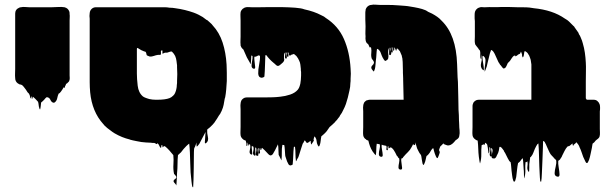

<svg xmlns="http://www.w3.org/2000/svg" viewBox="-20 -602 2611 822"><path d="M152 -134Q151 -133 149.5 -135.5Q148 -138 148 -140Q146 -146 145.5 -152.5Q145 -159 143 -166Q144 -165 138.5 -171Q133 -177 131 -179Q129 -181 126 -183.5Q123 -186 123 -186L121 -188Q120 -187 119.5 -183Q119 -179 117 -179Q115 -180 115.5 -184Q116 -188 114 -189Q112 -190 112 -185Q112 -180 110 -181Q108 -184 108.5 -188Q109 -192 104 -201L98 -207Q94 -213 91 -218Q87 -223 83 -228.5Q79 -234 74 -238Q72 -239 68.5 -240Q65 -241 63 -241Q61 -242 59 -243.5Q57 -245 55 -246Q45 -254 45 -268Q44 -278 44.5 -288Q45 -298 45 -307V-544Q45 -549 46 -552Q48 -558 50 -560Q51 -562 52.5 -563Q54 -564 55 -565Q58 -567 62 -569Q66 -571 70 -571Q78 -573 87.5 -572Q97 -571 104 -571H203Q216 -571 229.5 -572Q243 -573 256 -571Q272 -567 277 -552Q278 -549 278 -541Q279 -535 278.5 -528.5Q278 -522 278 -515V-279Q278 -275 278.5 -269Q279 -263 277 -258Q276 -254 274.5 -252.5Q273 -251 271 -249Q270 -248 269 -247Q268 -246 267 -245Q267 -245 266.5 -244.5Q266 -244 265 -244Q265 -244 264.5 -243.5Q264 -243 263 -243Q262 -241 261.5 -238.5Q261 -236 259 -234Q258 -232 257.5 -228.5Q257 -225 255 -226Q253 -226 253 -229Q250 -224 247.5 -219.5Q245 -215 241 -210Q239 -207 235 -203Q234 -202 232 -202Q232 -201 231.5 -201Q231 -201 231 -201Q227 -192 225 -181.5Q223 -171 215 -164Q209 -160 203 -165Q199 -167 195 -176Q191 -185 180 -186Q178 -185 175 -182Q172 -178 169.5 -175.5Q167 -173 163 -169Q159 -165 156 -163Q155 -156 154.5 -149Q154 -142 152 -134Z M807 199Q807 200 805.5 199.5Q804 199 804 198Q802 193 801.5 187.5Q801 182 800 176Q799 166 798 156Q797 146 796 136Q795 121 794.5 97.5Q794 74 793 51Q792 28 790 13Q789 13 787 15Q781 21 778 23Q771 30 765.5 36.5Q760 43 755 50Q755 50 749.5 55Q744 60 742 62Q740 81 740 100.5Q740 120 738 139Q738 147 737 162Q736 177 735.5 186.5Q735 196 733 188Q722 177 723 172.5Q724 168 729 165Q734 162 735 157.5Q736 153 725 142Q721 122 722.5 101.5Q724 81 722 62Q717 57 713 51.5Q709 46 705 42Q695 31 686 24Q683 23 680 25Q677 28 677 29Q675 27 675 20Q674 20 674 19.5Q674 19 673 19Q670 20 670.5 24.5Q671 29 669 31Q669 32 665 28Q663 25 661.5 21Q660 17 657 14Q654 10 653 12.5Q652 15 650 15Q650 15 646 12.5Q642 10 640 10Q637 10 633.5 10Q630 10 626 9Q616 9 605.5 8Q595 7 585 6Q575 4 566 2.5Q557 1 549 -1L537 -4Q536 -4 535 -5Q502 -13 471 -31Q461 -37 451 -45Q439 -53 426 -66Q425 -68 424 -69Q423 -70 422 -71Q374 -124 366 -207Q365 -218 364.5 -229Q364 -240 364 -250V-522Q362 -533 364 -546Q365 -557 372.5 -564Q380 -571 391 -571H662Q673 -571 684 -571Q695 -571 706 -569Q712 -569 718 -568.5Q724 -568 729 -567Q752 -564 772 -559Q792 -554 809 -548Q820 -544 830 -539Q840 -534 848 -529L864 -517Q865 -517 865.5 -516.5Q866 -516 867 -516Q869 -514 874.5 -509.5Q880 -505 886 -499Q889 -496 890 -494Q919 -463 933 -420Q947 -377 950 -326Q950 -319 950.5 -310Q951 -301 951 -290V-255Q950 -237 948.5 -219Q947 -201 944 -185Q943 -184 943 -182.5Q943 -181 942 -179Q940 -166 937.5 -153.5Q935 -141 930 -130Q929 -126 926 -122Q925 -118 922 -114Q919 -110 917 -107Q909 -93 901 -82Q899 -78 896 -75Q893 -72 891 -69L881 -59Q879 -58 873 -52H872Q872 -51 871.5 -51Q871 -51 871 -51L867 -47Q866 -33 870 -16Q874 1 863 10Q857 15 857 7Q857 -1 858.5 -14.5Q860 -28 860 -37Q855 -28 850 -18Q845 -8 840 1Q834 12 833.5 13.5Q833 15 826 23Q825 23 824 24.5Q823 26 822 25Q821 20 821 16Q821 12 821 8Q820 9 820 11Q820 13 819 15Q818 18 817 20.5Q816 23 815 26Q814 28 812.5 30.5Q811 33 811 35Q810 46 810 68.5Q810 91 809.5 117Q809 143 808.5 165.5Q808 188 807 199ZM566 -392V-287Q566 -265 569.5 -235Q573 -205 592 -189Q598 -185 604 -183Q606 -182 609.5 -181Q613 -180 616 -179Q617 -179 617.5 -178.5Q618 -178 619 -178Q633 -175 646 -175H654Q688 -175 706 -182Q714 -185 722 -193Q725 -196 727 -199Q729 -202 730 -205Q732 -209 733 -213Q734 -217 735 -221Q736 -225 736.5 -229.5Q737 -234 737 -238Q738 -242 738 -246.5Q738 -251 738 -255Q740 -285 738 -314Q738 -319 738 -322.5Q738 -326 737 -330Q736 -341 733.5 -352Q731 -363 724 -372Q722 -375 717 -380Q713 -383 707.5 -380.5Q702 -378 697 -377Q694 -376 691 -376.5Q688 -377 685 -376L680 -374Q677 -371 676 -372Q675 -375 675.5 -381.5Q676 -388 672 -386Q668 -385 669 -379Q670 -373 668 -368Q668 -367 663 -367Q658 -367 656 -367Q648 -366 638.5 -362.5Q629 -359 621 -360Q619 -361 614.5 -362.5Q610 -364 608 -366Q607 -369 606.5 -372.5Q606 -376 604 -379Q603 -381 601 -381Q599 -381 597 -382Q585 -386 572 -395Q571 -395 568.5 -396.5Q566 -398 566 -392Z M1481 -308Q1482 -294 1482 -286.5Q1482 -279 1481 -265V-255Q1481 -253 1480.5 -250.5Q1480 -248 1480 -245Q1480 -238 1479 -230Q1478 -222 1476 -214Q1470 -184 1461 -157Q1456 -143 1450 -132Q1447 -125 1443.5 -119Q1440 -113 1436 -108L1433 -102Q1429 -98 1428 -96Q1424 -90 1422 -88L1416 -82Q1416 -81 1414.5 -79.5Q1413 -78 1413 -78Q1408 -73 1402.5 -68Q1397 -63 1391 -58Q1387 -53 1383 -46.5Q1379 -40 1374 -35L1368 -29L1359 -21Q1360 -22 1357.5 -20Q1355 -18 1356 -19Q1354 -11 1353 0Q1352 11 1349 19Q1347 25 1345 25Q1343 25 1342 22.5Q1341 20 1340 19Q1336 11 1335.5 2Q1335 -7 1330 -14Q1329 -15 1328.5 -16Q1328 -17 1326 -18Q1322 -5 1322.5 -3Q1323 -1 1324 -1Q1325 -1 1320 6Q1318 8 1316 12Q1315 13 1314 15Q1313 17 1312 16Q1311 12 1310.5 8.5Q1310 5 1310 1Q1309 1 1308.5 1.5Q1308 2 1308 2Q1306 4 1304 5Q1302 6 1300 8Q1293 13 1289 4Q1288 3 1287.5 2Q1287 1 1286 0Q1286 -1 1285.5 -1Q1285 -1 1285 -1Q1283 1 1283 1Q1283 2 1282.5 2.5Q1282 3 1282 3Q1282 4 1281.5 4Q1281 4 1281 5Q1280 7 1279 9Q1278 11 1276 13Q1272 24 1268.5 36Q1265 48 1261 60Q1259 67 1257.5 70.5Q1256 74 1252 80Q1251 82 1249.5 85.5Q1248 89 1247 88Q1245 73 1245 57.5Q1245 42 1243 27Q1242 26 1240 26Q1238 26 1238 28Q1236 46 1235.5 64.5Q1235 83 1233 102Q1233 103 1229.5 104.5Q1226 106 1225 106Q1218 107 1214.5 100Q1211 93 1209 89Q1208 85 1204.5 75.5Q1201 66 1201 63Q1200 52 1199.5 40.5Q1199 29 1197 19Q1194 19 1191.5 18.5Q1189 18 1189 18Q1186 34 1186.5 50.5Q1187 67 1185 84Q1185 86 1183.5 82Q1182 78 1181 77Q1181 76 1177 68.5Q1173 61 1173 61Q1172 50 1172 38.5Q1172 27 1170 16Q1169 17 1169 17.5Q1169 18 1169 18Q1165 25 1161.5 33Q1158 41 1153 49Q1151 53 1148.5 57Q1146 61 1141 63Q1136 65 1129 58Q1125 54 1121 49.5Q1117 45 1113 41Q1106 34 1102 31Q1100 32 1099.5 36Q1099 40 1097 40Q1095 41 1094.5 35.5Q1094 30 1093 32Q1090 37 1092.5 46Q1095 55 1089 56Q1085 57 1085.5 50Q1086 43 1087 36.5Q1088 30 1085 33Q1082 37 1083.5 45Q1085 53 1086 59.5Q1087 66 1081 65Q1073 64 1076 52Q1079 40 1077 32Q1077 31 1075 30Q1073 29 1073 30Q1072 35 1073 44Q1074 53 1074 59.5Q1074 66 1069 64Q1061 59 1064 47.5Q1067 36 1065 27Q1065 25 1062 25Q1061 24 1059.5 23Q1058 22 1058 23Q1057 29 1058.5 38.5Q1060 48 1060 55Q1060 62 1054 59Q1046 54 1049.5 41.5Q1053 29 1051 19Q1051 17 1049.5 16Q1048 15 1047 16L1044 23Q1044 20 1043 16.5Q1042 13 1040 9Q1039 5 1039.5 13Q1040 21 1037 23Q1035 24 1035 19.5Q1035 15 1035 12L1032 0Q1026 -2 1024 -3L1018 -8Q1011 -15 1010 -23Q1009 -31 1009.5 -40.5Q1010 -50 1010 -59V-134Q1010 -139 1009.5 -145.5Q1009 -152 1010 -158Q1010 -165 1014 -173Q1017 -177 1021 -180Q1022 -181 1026 -183Q1032 -185 1037 -185H1116Q1130 -185 1147 -185.5Q1164 -186 1180 -188Q1201 -190 1222 -197Q1243 -204 1255 -218L1259 -224V-225Q1260 -225 1260 -225.5Q1260 -226 1260 -226Q1262 -230 1263 -233.5Q1264 -237 1265 -241Q1265 -240 1265.5 -242.5Q1266 -245 1266 -245Q1266 -247 1266.5 -249Q1267 -251 1267 -253L1268 -260Q1269 -271 1269 -278.5Q1269 -286 1269 -294Q1268 -298 1268 -301Q1268 -304 1268 -307Q1267 -316 1266 -325Q1265 -334 1261 -342Q1257 -352 1249 -362Q1248 -363 1247 -364Q1246 -365 1244 -366Q1244 -367 1241 -369Q1238 -371 1237 -371Q1236 -371 1234.5 -369.5Q1233 -368 1231 -369H1230L1224 -365Q1223 -365 1222 -364Q1221 -363 1220 -364L1219 -365Q1216 -367 1217 -371Q1218 -375 1216 -378Q1213 -376 1215 -366V-361Q1215 -359 1212 -359Q1208 -359 1208.5 -365.5Q1209 -372 1210 -376Q1210 -378 1208 -378Q1207 -377 1207 -376Q1207 -375 1206 -374Q1206 -369 1207 -366Q1207 -364 1207.5 -361.5Q1208 -359 1208 -357Q1208 -351 1204 -351Q1202 -351 1202 -352Q1200 -354 1200 -358.5Q1200 -363 1201 -367Q1201 -369 1201.5 -371.5Q1202 -374 1202 -375Q1202 -377 1201.5 -377.5Q1201 -378 1198 -374Q1196 -370 1196 -365.5Q1196 -361 1196 -353Q1198 -345 1196 -342Q1196 -339 1194 -339Q1193 -336 1190.5 -334Q1188 -332 1186 -330Q1185 -329 1182 -326.5Q1179 -324 1180 -325Q1176 -321 1172 -320Q1167 -319 1163 -322.5Q1159 -326 1156 -329Q1152 -333 1150 -334Q1134 -347 1120 -366Q1117 -366 1116 -365Q1115 -343 1114.5 -320.5Q1114 -298 1112 -275Q1112 -273 1107.5 -271Q1103 -269 1101 -269Q1086 -270 1085.5 -287Q1085 -304 1089.5 -326Q1094 -348 1093 -363Q1093 -364 1089 -364Q1087 -364 1086 -365Q1080 -361 1076 -360Q1075 -360 1074.5 -359.5Q1074 -359 1072 -359Q1069 -359 1069 -359Q1068 -351 1070 -337.5Q1072 -324 1072.5 -315Q1073 -306 1065 -308Q1057 -311 1057 -320.5Q1057 -330 1059.5 -341.5Q1062 -353 1061 -362Q1061 -363 1059.5 -363Q1058 -363 1057 -364Q1057 -364 1056.5 -364Q1056 -364 1056 -365Q1055 -355 1055 -346Q1055 -337 1053 -328Q1052 -327 1051 -330.5Q1050 -334 1049 -335L1037 -356Q1033 -364 1029.5 -373Q1026 -382 1022 -390Q1018 -393 1015 -397Q1014 -398 1014 -398.5Q1014 -399 1013 -400L1010 -407V-411Q1009 -420 1009.5 -429Q1010 -438 1010 -445V-514Q1010 -522 1009.5 -531Q1009 -540 1010 -549Q1010 -551 1011 -553Q1012 -554 1012 -555Q1012 -556 1013 -557Q1015 -559 1016.5 -561.5Q1018 -564 1022 -566Q1025 -569 1030 -570Q1031 -571 1033 -571Q1039 -572 1045 -571.5Q1051 -571 1057 -571H1093Q1104 -571 1130 -571.5Q1156 -572 1186.5 -571.5Q1217 -571 1244 -569Q1271 -567 1283 -562Q1325 -553 1355 -537Q1369 -531 1375 -525Q1428 -491 1452.5 -435Q1477 -379 1481 -308Z M1946 -18 1944 -13Q1942 -11 1942 -10Q1940 -10 1940 -8Q1939 -7 1937 -6Q1935 -5 1933 -3Q1931 -1 1929 0Q1929 1 1927 3Q1922 9 1916 14Q1902 25 1888 18Q1887 17 1884.5 16.5Q1882 16 1880 15Q1879 14 1879 11Q1875 15 1872 18.5Q1869 22 1865 25Q1859 39 1860 42Q1861 45 1862.5 47.5Q1864 50 1858 65Q1856 71 1854 74Q1852 76 1850 74Q1848 71 1846 67Q1844 63 1841.5 55.5Q1839 48 1838 44Q1837 41 1836.5 37.5Q1836 34 1834 32Q1834 32 1831 35Q1827 39 1824.5 43.5Q1822 48 1819 53Q1818 53 1818 53.5Q1818 54 1818 54Q1817 55 1816 56.5Q1815 58 1814 59Q1812 62 1806 66Q1805 70 1804 74Q1803 78 1802 83Q1801 87 1800 90.5Q1799 94 1797 98Q1796 99 1795.5 101.5Q1795 104 1793 104Q1791 104 1789 98L1786 82Q1785 77 1784.5 71.5Q1784 66 1782 61L1780 59Q1779 58 1779 57Q1776 54 1774.5 50.5Q1773 47 1771 44Q1765 34 1762 21Q1762 21 1761.5 19Q1761 17 1761 18Q1760 17 1760 16L1758 11Q1758 9 1757 7Q1757 11 1757 15.5Q1757 20 1753 19Q1752 20 1751 18Q1750 16 1750 17Q1750 16 1749.5 15.5Q1749 15 1749 14Q1748 17 1746 20.5Q1744 24 1742 28Q1736 40 1726.5 49Q1717 58 1706 71Q1704 76 1702.5 75.5Q1701 75 1700 76Q1700 76 1698 78Q1697 85 1699 96.5Q1701 108 1701.5 116.5Q1702 125 1694 124Q1686 123 1686 114.5Q1686 106 1688.5 95Q1691 84 1689 76Q1688 76 1686.5 74.5Q1685 73 1685 73Q1684 71 1682.5 68.5Q1681 66 1679 65Q1675 58 1672 51Q1669 46 1666 41Q1663 36 1658 32Q1656 30 1654 29Q1650 29 1648 31Q1645 34 1644 33Q1643 31 1643 26.5Q1643 22 1641 24Q1638 28 1640 35Q1642 42 1637 41Q1633 40 1634.5 33.5Q1636 27 1634 23Q1634 22 1629 21.5Q1624 21 1622 20Q1620 20 1618 19Q1617 19 1616 18Q1615 17 1614 18Q1613 26 1615.5 39Q1618 52 1618.5 61.5Q1619 71 1610 69Q1602 67 1602 57.5Q1602 48 1605 36.5Q1608 25 1606 16Q1606 15 1604.5 15.5Q1603 16 1602 15Q1599 15 1597 14Q1593 14 1593 13Q1591 26 1591 38Q1591 50 1589 62Q1588 63 1587 61Q1586 59 1584 58L1575 46Q1568 35 1564 24Q1560 13 1557 0L1549 -3Q1548 -5 1546.5 -6Q1545 -7 1543 -8Q1536 -15 1535 -23Q1534 -31 1534.5 -40.5Q1535 -50 1535 -58V-125Q1535 -130 1534.5 -136.5Q1534 -143 1535 -148Q1535 -153 1536.5 -156.5Q1538 -160 1539 -163Q1542 -167 1546 -170Q1549 -173 1553 -173Q1559 -175 1563 -175H1708Q1707 -195 1707 -219Q1707 -243 1706 -261V-266Q1706 -274 1705.5 -280Q1705 -286 1705 -290V-299L1704 -337Q1703 -342 1703 -347.5Q1703 -353 1701 -358Q1701 -360 1700.5 -361.5Q1700 -363 1700 -364L1694 -378Q1693 -383 1688 -387Q1688 -387 1687.5 -387.5Q1687 -388 1687 -389Q1683 -393 1680 -395Q1678 -393 1678 -390Q1678 -387 1676 -385Q1675 -384 1673 -391Q1674 -390 1672.5 -392.5Q1671 -395 1671 -395V-396Q1670 -397 1670 -398Q1670 -399 1669 -399Q1668 -398 1668 -391Q1668 -387 1667 -386Q1667 -385 1664 -385Q1663 -387 1663 -391Q1663 -395 1663 -398Q1663 -400 1662 -400Q1660 -398 1660 -392Q1660 -390 1660.5 -388Q1661 -386 1661 -384Q1661 -383 1661 -380Q1661 -377 1658 -377Q1657 -377 1655 -379Q1654 -381 1654 -385Q1654 -388 1654.5 -391Q1655 -394 1655 -397Q1655 -400 1654 -399Q1650 -393 1653.5 -383Q1657 -373 1653 -368Q1653 -366 1650 -366Q1648 -366 1647 -367Q1647 -368 1646.5 -368.5Q1646 -369 1646 -370V-380Q1646 -381 1646.5 -386.5Q1647 -392 1647 -397L1646 -398L1643 -390Q1643 -389 1642.5 -388Q1642 -387 1642 -385Q1641 -378 1642.5 -369Q1644 -360 1642 -352Q1642 -351 1641.5 -350.5Q1641 -350 1641 -350Q1639 -346 1637 -345Q1631 -341 1630 -341Q1626 -342 1623 -347.5Q1620 -353 1618 -356Q1614 -364 1610.5 -374.5Q1607 -385 1599 -391Q1595 -393 1594 -393Q1592 -380 1591.5 -367.5Q1591 -355 1589 -342Q1588 -333 1587.5 -324Q1587 -315 1585 -307Q1584 -304 1582 -299Q1580 -294 1580 -296Q1569 -307 1569.5 -313Q1570 -319 1575 -323Q1580 -327 1581 -333Q1582 -339 1572 -350Q1568 -361 1569.5 -373.5Q1571 -386 1569 -397L1565 -401Q1565 -399 1563 -399Q1562 -399 1561.5 -401.5Q1561 -404 1560 -405Q1559 -407 1558 -409.5Q1557 -412 1556 -413L1553 -416Q1554 -415 1554 -414.5Q1554 -414 1553 -415Q1547 -420 1545.5 -429Q1544 -438 1545 -446Q1544 -457 1544.5 -468Q1545 -479 1545 -489Q1544 -504 1544 -518.5Q1544 -533 1544 -547Q1544 -553 1545 -556Q1545 -561 1546 -563Q1550 -573 1559 -578Q1564 -581 1570 -581Q1578 -583 1587 -582Q1596 -581 1605 -581H1635Q1649 -581 1661.5 -580.5Q1674 -580 1686 -579Q1700 -578 1713 -577Q1726 -576 1736 -574L1754 -571Q1771 -568 1787 -563.5Q1803 -559 1812 -552Q1813 -551 1814 -551Q1815 -551 1816 -550L1827 -545Q1827 -545 1831 -543Q1842 -537 1852 -530Q1862 -523 1869 -515L1871 -513Q1933 -453 1937 -327L1939 -272Q1941 -251 1941 -230.5Q1941 -210 1942 -189Q1942 -179 1942.5 -164Q1943 -149 1943 -133Q1944 -121 1944.5 -109Q1945 -97 1945 -86Q1945 -85 1945.5 -78.5Q1946 -72 1946 -67Q1946 -57 1947.5 -44.5Q1949 -32 1946 -18Z M2186 171Q2184 176 2181 176Q2179 176 2177 170Q2174 162 2172.5 148.5Q2171 135 2170 128Q2169 120 2168.5 111Q2168 102 2166 92Q2165 92 2165 91.5Q2165 91 2164 91Q2164 90 2163.5 90Q2163 90 2163 90Q2159 86 2158 83L2154 76Q2150 69 2146.5 61Q2143 53 2138 46Q2137 41 2134 39Q2134 38 2132 36Q2130 33 2126 29Q2122 27 2122 27Q2121 25 2118 28Q2117 32 2116.5 37.5Q2116 43 2114 48Q2114 50 2110.5 57Q2107 64 2106 66Q2105 70 2102 73Q2098 77 2098 76Q2097 77 2090 76Q2083 75 2085 65Q2084 69 2081 68Q2076 65 2076.5 58Q2077 51 2079 42.5Q2081 34 2077 29Q2074 24 2075 36.5Q2076 49 2073 54Q2072 56 2071 51Q2070 46 2070 43Q2069 37 2068.5 31Q2068 25 2066 18Q2065 15 2062 12.5Q2059 10 2057 9Q2056 11 2056 13.5Q2056 16 2054 18Q2053 19 2050 16Q2049 16 2048 16Q2045 16 2048 15.5Q2051 15 2046 18Q2045 19 2043.5 19Q2042 19 2042 20Q2040 39 2040.5 58Q2041 77 2036 95Q2035 102 2033 89Q2031 76 2030 69Q2028 52 2027.5 34.5Q2027 17 2025 0L2017 -3Q2016 -5 2014.5 -6Q2013 -7 2011 -8Q2004 -15 2003 -23Q2002 -31 2002.5 -40.5Q2003 -50 2003 -58V-148Q2003 -153 2004.5 -156.5Q2006 -160 2007 -163Q2010 -167 2014 -170Q2015 -171 2019 -173Q2025 -175 2030 -175H2255V-326L2252 -346L2249 -355Q2246 -365 2241 -371Q2240 -374 2236 -377.5Q2232 -381 2230 -382Q2230 -382 2229 -382.5Q2228 -383 2226 -383Q2224 -378 2223.5 -371.5Q2223 -365 2221 -360Q2221 -359 2219.5 -357.5Q2218 -356 2217 -357Q2214 -368 2214.5 -367.5Q2215 -367 2215.5 -367.5Q2216 -368 2211 -380Q2211 -380 2210.5 -380Q2210 -380 2210 -381Q2208 -374 2206 -372Q2206 -372 2205.5 -371.5Q2205 -371 2203 -371Q2203 -370 2202.5 -370Q2202 -370 2202 -370Q2198 -369 2195.5 -366Q2193 -363 2189 -362Q2183 -360 2184 -360.5Q2185 -361 2186.5 -362.5Q2188 -364 2181 -364Q2178 -362 2175.5 -359Q2173 -356 2171 -353L2163 -341L2154 -332Q2152 -329 2150 -323Q2149 -320 2146 -315Q2143 -310 2138 -309Q2134 -308 2130.5 -313.5Q2127 -319 2124 -322L2122 -324Q2122 -324 2122 -324Q2122 -324 2121 -325Q2119 -328 2117.5 -331Q2116 -334 2114 -336L2099 -369Q2098 -371 2096.5 -374Q2095 -377 2094 -378Q2093 -380 2091 -382.5Q2089 -385 2087 -386Q2085 -388 2083 -388Q2081 -386 2080.5 -382.5Q2080 -379 2078 -376Q2075 -365 2072.5 -353.5Q2070 -342 2067 -331Q2066 -324 2064 -317.5Q2062 -311 2059 -304Q2058 -302 2056.5 -298Q2055 -294 2055 -296Q2054 -307 2056 -319Q2058 -331 2058.5 -342.5Q2059 -354 2051 -361Q2045 -366 2045.5 -356Q2046 -346 2048.5 -331.5Q2051 -317 2051.5 -307.5Q2052 -298 2047 -303Q2035 -314 2040 -333Q2045 -352 2043 -368Q2043 -372 2042.5 -365.5Q2042 -359 2041.5 -352.5Q2041 -346 2039 -349Q2035 -357 2036 -366.5Q2037 -376 2035 -385Q2031 -389 2029 -392Q2028 -395 2025.5 -397.5Q2023 -400 2021 -403Q2019 -405 2015 -411Q2015 -412 2014.5 -412.5Q2014 -413 2014 -414Q2012 -422 2012.5 -430.5Q2013 -439 2013 -446V-501Q2013 -506 2013 -511.5Q2013 -517 2012 -523Q2012 -529 2012 -537Q2012 -545 2013 -549Q2013 -550 2013.5 -551Q2014 -552 2014 -553Q2017 -561 2023 -565Q2026 -568 2030 -569Q2034 -571 2036 -571Q2040 -572 2043.5 -571.5Q2047 -571 2051 -571H2058Q2075 -572 2092 -571.5Q2109 -571 2125 -572Q2142 -572 2159.5 -572Q2177 -572 2194 -571H2212Q2223 -571 2235 -570.5Q2247 -570 2258 -568Q2260 -568 2261.5 -567.5Q2263 -567 2264 -567Q2305 -563 2338.5 -552Q2372 -541 2399 -522L2404 -519Q2411 -515 2417 -509Q2423 -503 2429 -497L2435 -491Q2437 -490 2438 -488.5Q2439 -487 2440 -485L2452 -468Q2454 -466 2456 -462.5Q2458 -459 2459 -455Q2463 -450 2466 -442Q2469 -435 2471.5 -428.5Q2474 -422 2475 -417Q2481 -397 2484 -376Q2487 -355 2488 -334Q2489 -319 2488.5 -297Q2488 -275 2488 -252.5Q2488 -230 2488 -215V-181L2492 -175H2521Q2532 -175 2538 -169Q2544 -164 2547 -156Q2548 -153 2548.5 -150Q2549 -147 2549 -143Q2549 -139 2549 -134.5Q2549 -130 2548 -125V-50Q2548 -43 2548.5 -34.5Q2549 -26 2547 -18Q2546 -14 2543 -11Q2542 -10 2540 -8Q2538 -6 2536 -5L2530 0Q2525 8 2517 13Q2516 17 2515.5 21.5Q2515 26 2514 31Q2511 44 2508.5 57Q2506 70 2502 82Q2501 83 2499 88.5Q2497 94 2494 96Q2491 97 2488.5 93.5Q2486 90 2486 89Q2484 85 2481.5 79.5Q2479 74 2477 70Q2473 59 2469.5 48.5Q2466 38 2461 28Q2460 24 2457 19Q2454 14 2450 10L2444 4Q2439 -2 2440.5 -0.5Q2442 1 2445 4.5Q2448 8 2445 10Q2444 12 2441.5 13.5Q2439 15 2437 17Q2436 18 2435 20.5Q2434 23 2433 22Q2432 20 2431.5 17Q2431 14 2431 12L2419 22Q2415 25 2414 24Q2413 23 2409 26Q2402 34 2397 44Q2392 54 2387 64Q2386 67 2384.5 70Q2383 73 2381 75Q2380 77 2378 80Q2376 83 2372 85L2370 87Q2369 98 2372 115Q2375 132 2375.5 144.5Q2376 157 2365 154Q2354 151 2354.5 139Q2355 127 2359 111.5Q2363 96 2361 85Q2363 86 2358.5 81Q2354 76 2352 75Q2351 74 2350.5 73Q2350 72 2349 71Q2346 68 2343 65Q2340 62 2337 58Q2332 50 2328.5 41.5Q2325 33 2321 25Q2318 17 2313 8Q2313 7 2312.5 7Q2312 7 2312 6L2309 3Q2308 2 2305 2Q2305 2 2304.5 25Q2304 48 2302.5 79.5Q2301 111 2300 138.5Q2299 166 2297 175Q2297 176 2295 175.5Q2293 175 2293 174Q2291 158 2290.5 142Q2290 126 2289 110Q2288 87 2287.5 60.5Q2287 34 2285 12Q2285 12 2284.5 12Q2284 12 2284 13Q2283 13 2281 15L2276 23L2270 35Q2266 44 2263 52.5Q2260 61 2254 68Q2253 71 2250 71Q2249 78 2248 85.5Q2247 93 2246 101Q2246 106 2246 115Q2246 124 2245.5 130Q2245 136 2242 132Q2236 123 2238 111Q2240 99 2238 89Q2238 88 2234 92Q2230 92 2230 92Q2228 108 2229 125Q2230 142 2225 159Q2224 165 2223.5 158Q2223 151 2223 140Q2223 129 2222 123Q2221 111 2220.5 99Q2220 87 2218 75Q2218 75 2215 78L2213 80Q2211 82 2210 84Q2208 87 2206 89.5Q2204 92 2201 94Q2200 95 2199.5 95Q2199 95 2198 96Q2195 110 2193.5 125.5Q2192 141 2190 156Q2189 160 2188 163.5Q2187 167 2186 171ZM2085 63Q2087 55 2088.5 46Q2090 37 2085 33Q2081 28 2083.5 41.5Q2086 55 2085 63Z"/></svg>

Font: Rubik Wet Paint
Style: Regular
Weight: 400
Designer: Hubert and Fischer, NaN
Foundry: Hubert and Fischer, NaN
Version: Version 2.200